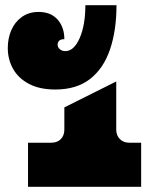

<svg xmlns="http://www.w3.org/2000/svg" viewBox="-20 -720 594 740"><path d="M193 -375Q133 -375 92 -396.5Q51 -418 30.5 -454.5Q10 -491 10 -535Q10 -572 23.5 -603.5Q37 -635 64 -654.5Q91 -674 129 -674Q176 -674 202 -644.5Q228 -615 228 -569Q213 -569 207.5 -562.5Q202 -556 202 -548Q202 -538 210.5 -530.5Q219 -523 232 -523Q265 -523 287 -573Q309 -623 309 -700H429Q429 -603 404 -529.5Q379 -456 327 -415.5Q275 -375 193 -375ZM88 -170H178Q201 -170 214.5 -184Q228 -198 228 -220V-306L428 -406V-220Q428 -198 442 -184Q456 -170 478 -170H524V0H88Z"/></svg>

Font: Exile
Style: Regular
Weight: 400
Designer: Bartłomiej Rózga @rozgatype
Version: Version 1.000; ttfautohint (v1.8.4.7-5d5b)